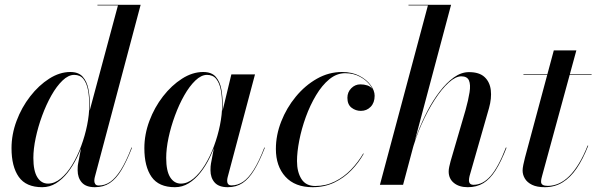

<svg xmlns="http://www.w3.org/2000/svg" viewBox="-20 -770 2485 800"><path d="M375.5 10Q338 10 320.8 -9.8Q303.5 -29.5 303.5 -60.5Q303.5 -65.5 303.8 -73Q304 -80.5 305.5 -88.5L318 -154.5L343 -238L350.5 -297.5L471.5 -747.5H386V-750H566L375 -32Q373 -24.5 373 -16Q373 -9 377 -3Q381 3 391.5 3Q417 3 439.2 -12.2Q461.5 -27.5 483.5 -62.2Q505.5 -97 528 -155.5L530 -154.5Q508 -98 486 -61.5Q464 -25 437.5 -7.5Q411 10 375.5 10ZM156 10Q88.5 10 58.2 -33Q28 -76 28 -152.5Q28 -210 49 -266.2Q70 -322.5 105.8 -368.5Q141.5 -414.5 185 -442.2Q228.5 -470 273 -470Q307 -470 324.5 -450.5Q342 -431 348.2 -399.5Q354.5 -368 354.5 -331.5Q354.5 -300.5 348.2 -263.5Q342 -226.5 330.2 -188.2Q318.5 -150 301.2 -114.5Q284 -79 262 -51Q240 -23 213.5 -6.5Q187 10 156 10ZM180 -5Q207.5 -5 233.2 -26.2Q259 -47.5 280.5 -82.8Q302 -118 318 -161Q334 -204 343 -248.5Q352 -293 352 -331.5Q352 -367 346.5 -395.5Q341 -424 327.5 -441Q314 -458 289 -458Q265 -458 240.5 -434.5Q216 -411 194.2 -372.5Q172.5 -334 155.5 -287.8Q138.5 -241.5 128.8 -195.5Q119 -149.5 119 -112Q119 -58 135.5 -31.5Q152 -5 180 -5Z M709 10Q641.5 10 611.5 -33Q581.5 -76 581.5 -152.5Q581.5 -210 602.5 -266.2Q623.5 -322.5 659.2 -368.5Q695 -414.5 738.5 -442.2Q782 -470 826.5 -470Q861.5 -470 879 -450Q896.5 -430 902.2 -398.2Q908 -366.5 908 -331.5Q908 -300.5 901.8 -263.5Q895.5 -226.5 883.5 -188.2Q871.5 -150 854.5 -114.5Q837.5 -79 815.2 -51Q793 -23 766.5 -6.5Q740 10 709 10ZM733.5 -5Q761 -5 786.5 -26.2Q812 -47.5 833.8 -82.8Q855.5 -118 871.5 -161Q887.5 -204 896.5 -248.5Q905.5 -293 905.5 -331.5Q905.5 -367 900 -395.5Q894.5 -424 881 -441Q867.5 -458 842.5 -458Q818.5 -458 794 -434.5Q769.5 -411 747.8 -372.8Q726 -334.5 709 -288.2Q692 -242 682.2 -196Q672.5 -150 672.5 -112Q672.5 -57.5 689.2 -31.2Q706 -5 733.5 -5ZM929 10Q891.5 10 874.2 -9.8Q857 -29.5 857 -60.5Q857 -69.5 857.5 -76.5Q858 -83.5 859 -88.5L871.5 -154.5L894 -229.5L907 -307L944 -460H1042.5L928.5 -31.5Q926.5 -24 926.5 -16Q926.5 -8 930.8 -2.8Q935 2.5 945 2.5Q970 2.5 992.5 -12.5Q1015 -27.5 1037 -62.2Q1059 -97 1081.5 -155.5L1083.5 -154.5Q1061.5 -98 1039.2 -61.5Q1017 -25 990.8 -7.5Q964.5 10 929 10Z M1282.5 10Q1209 10 1169.2 -33.8Q1129.5 -77.5 1129.5 -149.5Q1129.5 -207 1151.8 -263.8Q1174 -320.5 1212.5 -367.2Q1251 -414 1300.5 -442Q1350 -470 1405 -470Q1447.5 -470 1477.8 -454Q1508 -438 1524.5 -415.2Q1541 -392.5 1541 -371Q1541 -342 1524.5 -325Q1508 -308 1483.5 -308Q1462 -308 1444.8 -321.2Q1427.5 -334.5 1427.5 -362.5Q1427.5 -386 1443.5 -402.2Q1459.5 -418.5 1481.5 -418.5Q1497 -418.5 1510.2 -414.2Q1523.5 -410 1531.8 -399.5Q1540 -389 1540 -371H1538.5Q1538.5 -392 1523 -413.8Q1507.5 -435.5 1480.2 -450.2Q1453 -465 1418 -465Q1383 -465 1352.2 -439.8Q1321.5 -414.5 1296.8 -373Q1272 -331.5 1254.2 -282.5Q1236.5 -233.5 1227 -185Q1217.5 -136.5 1217.5 -99Q1217.5 -53.5 1236 -24.2Q1254.5 5 1293.5 5Q1337.5 5 1375.2 -13.8Q1413 -32.5 1442.8 -63.5Q1472.5 -94.5 1493.5 -130.5L1495.5 -129.5Q1475 -92.5 1444.2 -60.8Q1413.5 -29 1373 -9.5Q1332.5 10 1282.5 10Z M1563 0 1763 -747.5H1682V-750H1859.5L1659.5 0ZM1929 10Q1893 10 1871.2 -7.8Q1849.5 -25.5 1849.5 -55.5Q1849.5 -64 1851.8 -75Q1854 -86 1857.5 -98.5L1919.5 -310.5Q1931.5 -353.5 1936.5 -385.5Q1941.5 -417.5 1934 -434.8Q1926.5 -452 1902 -452Q1878.5 -452 1849.5 -425.8Q1820.5 -399.5 1791.2 -354.2Q1762 -309 1736.5 -252Q1711 -195 1694.5 -133H1693Q1703 -172 1720.5 -217.8Q1738 -263.5 1761.2 -308Q1784.5 -352.5 1812.5 -389Q1840.5 -425.5 1871.2 -447.5Q1902 -469.5 1934 -469.5Q1977 -469.5 1999 -449Q2021 -428.5 2025 -394.5Q2029 -360.5 2017.5 -319.5L1936.5 -36.5Q1935.5 -32.5 1934.8 -27.8Q1934 -23 1934 -19Q1934 0 1953 0Q1992 0 2024.2 -36.8Q2056.5 -73.5 2088 -155.5L2090.5 -154.5Q2068 -96.5 2044.8 -60Q2021.5 -23.5 1993.8 -6.8Q1966 10 1929 10Z M2250 10Q2217 10 2196.8 0Q2176.5 -10 2167 -26Q2157.5 -42 2157.5 -59.5Q2157.5 -68.5 2160.5 -83.5Q2163.5 -98.5 2167.5 -113.5L2287.5 -560H2381.5L2239 -38Q2237.5 -33 2236 -26.2Q2234.5 -19.5 2234.5 -12.5Q2234.5 4.5 2262.5 4.5Q2286 4.5 2308.5 -5.5Q2331 -15.5 2352 -36.2Q2373 -57 2392.2 -88.8Q2411.5 -120.5 2428.5 -163.5L2431 -163Q2409 -107 2382.8 -68.5Q2356.5 -30 2323.8 -10Q2291 10 2250 10ZM2161 -457.5V-460H2445V-457.5Z"/></svg>

Font: Bodoni Moda 72pt Medium
Style: Italic
Weight: 500
Italic angle: -13°
Designer: Owen Earl
Foundry: indestructible type
Version: Version 2.004